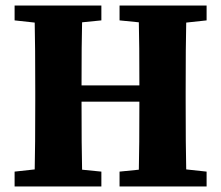

<svg xmlns="http://www.w3.org/2000/svg" viewBox="-20 -677 803 697"><path d="M730 -603 656 -595Q654 -514 654 -347V-310Q654 -144 656 -62L730 -54V0H414V-54L484 -61Q486 -141 486 -308H276Q276 -142 278 -61L348 -54V0H33V-54L106 -62Q108 -143 108 -310V-347Q108 -512 106 -595L33 -603V-657H348V-603L278 -596Q276 -521 276 -367H486Q486 -520 484 -596L414 -603V-657H730Z"/></svg>

Font: TypoPRO Source Serif Pro
Style: Bold
Weight: 700
Designer: Frank Grießhammer
Foundry: Adobe Systems Incorporated
Version: Version 1.017;PS 1.0;hotconv 1.0.79;makeotf.lib2.5.61930